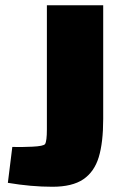

<svg xmlns="http://www.w3.org/2000/svg" viewBox="-20 -663 471 733"><path d="M374 -643V-209Q374 -119 357 -63Q340 -7 298 21.5Q256 50 180 50Q99 50 10 35L27 -102Q61 -101 103.5 -103Q146 -105 152 -113Q159 -124 159 -169.5Q159 -215 159 -221V-643Z"/></svg>

Font: Lalezar
Style: Bold
Weight: 700
Designer: Borna Izadpanah
Foundry: Borna Izadpanah
Version: Version 1.003;January 24, 2021;FontCreator 13.0.0.2683 64-bi